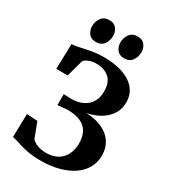

<svg xmlns="http://www.w3.org/2000/svg" viewBox="-232 -1083 1068 1205"><g transform="rotate(30 302.0 -480.0)"><path d="M263.5 10.5Q202.5 10.5 160.2 1.5Q118 -7.5 89.2 -17.5Q60.5 -27.5 38.5 -31.5L42.5 -199.5L120.5 -195.5L162.5 -85.5Q174 -73 190.5 -64.8Q207 -56.5 226.8 -52.5Q246.5 -48.5 267 -48.5Q315 -48.5 348.5 -67.5Q382 -86.5 400 -121.8Q418 -157 418 -205Q418 -249 401.5 -281.8Q385 -314.5 347.8 -332.5Q310.5 -350.5 248 -350.5L180 -344V-423.5L237 -421.5Q265.5 -421.5 292.8 -429.2Q320 -437 342.2 -454Q364.5 -471 377.8 -498.5Q391 -526 391 -565Q391 -630.5 355.8 -661.2Q320.5 -692 260 -692Q231.5 -692 207.5 -681.8Q183.5 -671.5 176 -659.5L142.5 -537.5H60L65 -720Q86 -721 109.5 -725.8Q133 -730.5 159.5 -736.5Q186 -742.5 216.8 -746.8Q247.5 -751 283.5 -751Q365 -751 423.8 -730Q482.5 -709 514.2 -669.8Q546 -630.5 546 -574Q546 -532.5 529.2 -501Q512.5 -469.5 485.2 -447Q458 -424.5 425.8 -411Q393.5 -397.5 362.5 -392Q431.5 -389 480.2 -366Q529 -343 554.8 -303Q580.5 -263 580.5 -210Q580.5 -158.5 557 -117.5Q533.5 -76.5 490.8 -48.2Q448 -20 390.2 -4.8Q332.5 10.5 263.5 10.5ZM188.5 -807.5Q155 -807.5 137.8 -830Q120.5 -852.5 120.5 -882Q120.5 -917.5 139.8 -943.5Q159 -969.5 197 -969.5H198Q231.5 -969.5 248.8 -947Q266 -924.5 266 -895Q266 -859.5 246.8 -833.5Q227.5 -807.5 189.5 -807.5ZM393.5 -807.5Q360 -807.5 342.8 -830Q325.5 -852.5 325.5 -882Q325.5 -917.5 344.8 -943.5Q364 -969.5 402 -969.5H403Q436.5 -969.5 453.8 -947Q471 -924.5 471 -895Q471 -859.5 451.8 -833.5Q432.5 -807.5 394.5 -807.5Z"/></g></svg>

Font: Merriweather 28pt
Style: Bold
Weight: 700
Version: Version 2.100